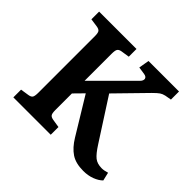

<svg xmlns="http://www.w3.org/2000/svg" viewBox="-168 -897 1108 1108"><g transform="rotate(45 386.0 -342.5)"><path d="M639 15Q577 15 539 -10.5Q501 -36 470 -87L333 -312L277 -255V-119Q277 -93 283.5 -83.5Q290 -74 309 -71L359 -63V0H54V-63L106 -71Q125 -74 131 -84Q137 -94 137 -122V-582Q137 -608 130.5 -617.5Q124 -627 104 -630L54 -637V-700H359V-637L307 -629Q290 -626 283.5 -616.5Q277 -607 277 -578V-358L502 -583Q518 -599 515 -612.5Q512 -626 492 -629L446 -636L457 -700H706V-634L667 -627Q649 -623 636.5 -614.5Q624 -606 600 -582L429 -407L592 -154Q622 -107 644.5 -89Q667 -71 704 -71Q722 -71 748 -79L760 -28Q741 -9 709.5 3Q678 15 639 15Z"/></g></svg>

Font: Literata SemiBold
Style: Regular
Weight: 600
Designer: Latin by Veronika Burian and Jose Scaglione. Greek by Irene Vlachou. Cyrillic by Vera Evstafieva.
Foundry: TypeTogether
Version: Version 3.103; ttfautohint (v1.8.4.7-5d5b);gftools[0.9.29]